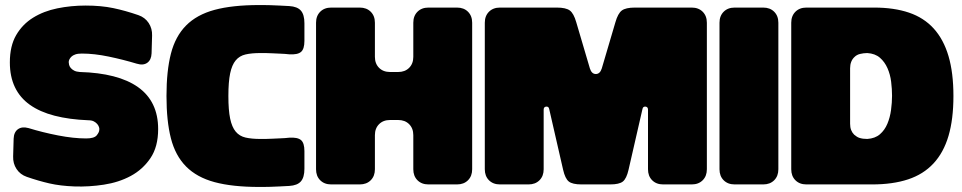

<svg xmlns="http://www.w3.org/2000/svg" viewBox="-20 -730 3809 760"><path d="M32 -111Q31 -83 45.5 -61Q60 -39 86 -30Q132 -14 175.5 -4Q219 6 275 8Q332 10 391 1Q450 -8 497.5 -33.5Q545 -59 575.5 -104Q606 -149 606 -219Q606 -274 586 -315.5Q566 -357 526.5 -385Q487 -413 429 -428Q371 -443 296 -445Q282 -446 273.5 -450.5Q265 -455 260 -461Q255 -467 253.5 -473.5Q252 -480 252 -484Q252 -489 254.5 -494.5Q257 -500 262.5 -505.5Q268 -511 278 -514.5Q288 -518 304 -518Q353 -518 410.5 -506Q468 -494 521 -478Q547 -470 563 -481.5Q579 -493 580 -519L582 -589Q583 -617 568.5 -639Q554 -661 528 -670Q476 -688 428 -698Q380 -708 319 -708Q261 -708 207 -697Q153 -686 111 -660Q69 -634 44 -591Q19 -548 19 -483Q19 -427 39 -385Q59 -343 98.5 -315Q138 -287 196 -272Q254 -257 329 -254Q343 -254 351.5 -249.5Q360 -245 365 -239Q370 -233 372 -226.5Q374 -220 373 -216Q373 -207 363 -194.5Q353 -182 321 -182Q271 -182 209.5 -194Q148 -206 93 -223Q67 -230 51 -218.5Q35 -207 34 -181Z M1185 -132Q1185 -164 1171.5 -175.5Q1158 -187 1125 -185Q1108 -183 1091 -182.5Q1074 -182 1058.5 -181Q1043 -180 1030.5 -180Q1018 -180 1011 -180Q976 -180 952 -185.5Q928 -191 913 -209Q898 -227 891 -260.5Q884 -294 884 -350Q884 -406 891 -439.5Q898 -473 913 -491Q928 -509 952 -514.5Q976 -520 1011 -520Q1018 -520 1030.5 -520Q1043 -520 1058.5 -519Q1074 -518 1091 -517.5Q1108 -517 1125 -515Q1158 -513 1171.5 -524.5Q1185 -536 1185 -568V-638Q1185 -672 1171 -688Q1157 -704 1125 -706Q1106 -707 1086.5 -708Q1067 -709 1050 -709.5Q1033 -710 1021.5 -710Q1010 -710 1006 -710Q900 -710 829.5 -691Q759 -672 716.5 -629Q674 -586 656.5 -517.5Q639 -449 639 -350Q639 -251 656.5 -182.5Q674 -114 716.5 -71Q759 -28 829.5 -9Q900 10 1006 10Q1010 10 1021.5 10Q1033 10 1050 9.5Q1067 9 1086.5 8Q1106 7 1125 6Q1157 4 1171 -12Q1185 -28 1185 -62Z M1291 0Q1264 0 1247.5 -16.5Q1231 -33 1231 -60V-640Q1231 -667 1247.5 -683.5Q1264 -700 1291 -700H1404Q1431 -700 1447.5 -683.5Q1464 -667 1464 -640V-505Q1464 -478 1480.5 -461.5Q1497 -445 1524 -445H1556Q1583 -445 1599.5 -461.5Q1616 -478 1616 -505V-640Q1616 -667 1632.5 -683.5Q1649 -700 1676 -700H1789Q1816 -700 1832.5 -683.5Q1849 -667 1849 -640V-60Q1849 -33 1832.5 -16.5Q1816 0 1789 0H1676Q1649 0 1632.5 -16.5Q1616 -33 1616 -60V-195Q1616 -222 1599.5 -238.5Q1583 -255 1556 -255H1524Q1497 -255 1480.5 -238.5Q1464 -222 1464 -195V-60Q1464 -33 1447.5 -16.5Q1431 0 1404 0Z M2072 0Q2099 0 2115.5 -16.5Q2132 -33 2132 -60V-296Q2132 -307 2142 -308Q2152 -309 2154 -298L2209 -58Q2217 -23 2231.5 -11.5Q2246 0 2282 0H2395Q2431 0 2445.5 -11.5Q2460 -23 2468 -58L2523 -298Q2525 -309 2535 -308Q2545 -307 2545 -296V-60Q2545 -33 2561.5 -16.5Q2578 0 2605 0H2718Q2745 0 2761.5 -16.5Q2778 -33 2778 -60V-640Q2778 -667 2761.5 -683.5Q2745 -700 2718 -700H2493Q2457 -700 2441.5 -688.5Q2426 -677 2416 -642L2362 -459Q2355 -437 2338.5 -437Q2322 -437 2315 -459L2261 -642Q2251 -677 2235.5 -688.5Q2220 -700 2184 -700H1959Q1932 -700 1915.5 -683.5Q1899 -667 1899 -640V-60Q1899 -33 1915.5 -16.5Q1932 0 1959 0Z M2888 0Q2861 0 2844.5 -16.5Q2828 -33 2828 -60V-640Q2828 -667 2844.5 -683.5Q2861 -700 2888 -700H3001Q3028 -700 3044.5 -683.5Q3061 -667 3061 -640V-60Q3061 -33 3044.5 -16.5Q3028 0 3001 0Z M3112 -640Q3112 -667 3128.5 -683.5Q3145 -700 3172 -700H3440Q3519 -700 3578 -680Q3637 -660 3676 -617Q3715 -574 3734.5 -508Q3754 -442 3754 -350Q3754 -258 3734.5 -192Q3715 -126 3675 -83Q3635 -40 3574.5 -20Q3514 0 3432 0H3172Q3145 0 3128.5 -16.5Q3112 -33 3112 -60ZM3345 -460V-240Q3345 -226 3349 -215.5Q3353 -205 3361 -197Q3366 -193 3371 -189.5Q3376 -186 3382.5 -184Q3389 -182 3396.5 -181Q3404 -180 3413 -180Q3444 -182 3463 -198.5Q3482 -215 3492.5 -240Q3503 -265 3507 -294.5Q3511 -324 3511 -351Q3511 -377 3507.5 -406Q3504 -435 3493 -460Q3482 -485 3463 -501.5Q3444 -518 3413 -520Q3405 -520 3398 -519Q3391 -518 3384.5 -516.5Q3378 -515 3372.5 -512Q3367 -509 3363 -505Q3354 -497 3349.5 -485.5Q3345 -474 3345 -460Z"/></svg>

Font: Bolota
Style: Bold
Weight: 240
Designer: Gabriel Pang
Version: Version 1.000